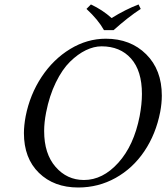

<svg xmlns="http://www.w3.org/2000/svg" viewBox="-20 -832 747 862"><path d="M436 -624Q401.9 -624 365.7 -606.7Q329.6 -589.4 294.4 -554.9Q259.3 -520.5 230.5 -461.4Q201.7 -402.3 187 -327.1Q178.2 -282.2 178.2 -243.7Q178.2 -141.6 229.5 -82.8Q280.8 -23.9 356.9 -23.9Q441.4 -23.9 511.2 -101.3Q581.1 -178.7 606.9 -310.1Q617.2 -365.2 617.2 -410.2Q617.2 -514.2 568.4 -569.1Q519.5 -624 436 -624ZM699.2 -329.1Q679.7 -229.5 627.9 -152.8Q576.2 -76.2 499 -33.2Q421.9 9.8 331.1 9.8Q222.2 9.8 154.8 -55.9Q87.4 -121.6 87.4 -234.4Q87.4 -268.1 95.2 -310.1Q114.3 -407.2 166.7 -486.6Q219.2 -565.9 295.2 -612.1Q371.1 -658.2 455.1 -658.2Q565.9 -658.2 636.2 -588.4Q706.5 -518.6 706.5 -402.8Q706.5 -368.2 699.2 -329.1ZM446.8 -696.8Q420.9 -743.2 368.2 -792L388.2 -812Q440.4 -787.6 481 -751Q543.5 -789.6 602.1 -812L611.8 -792Q554.2 -754.4 490.2 -696.8Z"/></svg>

Font: Linux Libertine G
Style: Italic
Weight: 400
Italic angle: -12°
Designer: Philipp H. Poll
Foundry: Philipp H. Poll
Version: Version 5.1.3